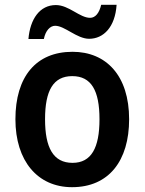

<svg xmlns="http://www.w3.org/2000/svg" viewBox="-20 -833 600 797"><path d="M98 -671H162C169 -706 188 -726 209 -726C249 -726 299 -672 350 -672C410 -672 458 -721 464 -813H400C392 -779 376 -759 354 -759C311 -759 266 -812 212 -812C145 -812 105 -754 98 -671ZM516 -338C516 -519 421 -618 281 -618C129 -618 44 -514 44 -338C44 -165 136 -56 279 -56C432 -56 516 -166 516 -338ZM167 -338C167 -457 201 -517 280 -517C359 -517 393 -457 393 -338C393 -219 359 -157 281 -157C201 -157 167 -220 167 -338Z"/></svg>

Font: Noto Sans Malayalam UI SemiCondensed SemiBold
Style: Regular
Weight: 600
Width: 4
Designer: Jelle Bosma - Monotype Design Team
Foundry: Monotype Imaging Inc.
Version: Version 2.104